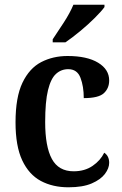

<svg xmlns="http://www.w3.org/2000/svg" viewBox="-20 -786 520 816"><path d="M271 10Q204 10 153.5 -17Q103 -44 74.5 -104.5Q46 -165 46 -266Q46 -373 75.5 -434.5Q105 -496 155 -522Q205 -548 267 -548Q350 -548 397 -519.5Q444 -491 444 -444Q444 -411 421.5 -390Q399 -369 336 -369Q336 -419 322 -455.5Q308 -492 270 -492Q240 -492 218 -472Q196 -452 184 -403Q172 -354 172 -267Q172 -163 200.5 -110.5Q229 -58 293 -58Q340 -58 373.5 -81Q407 -104 423 -137Q444 -123 444 -94Q444 -71 426 -47Q408 -23 370 -6.5Q332 10 271 10ZM204 -619Q225 -650 251.5 -691Q278 -732 292 -766H424V-756Q412 -739 383.5 -710.5Q355 -682 320.5 -653.5Q286 -625 258 -606H204Z"/></svg>

Font: Noto Serif Lao SemiCondensed SemiBold
Style: Regular
Weight: 600
Width: 4
Designer: Monotype Design Team
Foundry: Monotype Imaging Inc.
Version: Version 2.003; ttfautohint (v1.8.4.7-5d5b)